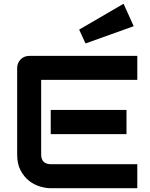

<svg xmlns="http://www.w3.org/2000/svg" viewBox="-20 -996 795 1016"><path d="M649.4 -286.1H248.5V-414.1H649.4ZM706.5 0H248.5Q222.2 0 190.9 -9.3Q159.7 -18.6 133.1 -39.8Q106.4 -61 88.6 -95Q70.8 -128.9 70.8 -178.2V-636.2Q70.8 -649.4 75.7 -661.1Q80.6 -672.9 89.1 -681.6Q97.7 -690.4 109.4 -695.3Q121.1 -700.2 134.8 -700.2H706.5V-573.2H197.8V-178.2Q197.8 -153.3 210.9 -140.1Q224.1 -127 249.5 -127H706.5ZM687.5 -857.4 432.6 -766.1 398.9 -839.4 633.8 -976.1Z"/></svg>

Font: Audiowide
Style: Regular
Weight: 400
Designer: Astigmatic (AOETI)
Foundry: Astigmatic (AOETI)
Version: Version 1.002